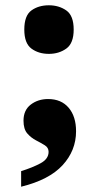

<svg xmlns="http://www.w3.org/2000/svg" viewBox="-20 -550 371 727"><path d="M165 -346Q126 -346 99 -366Q72 -386 72 -438Q72 -491 99 -510.5Q126 -530 165 -530Q203 -530 231 -510.5Q259 -491 259 -438Q259 -386 231 -366Q203 -346 165 -346ZM162 -175Q212 -175 240 -142Q268 -109 268 -53Q268 20 217 75.5Q166 131 60 157V98Q102 85 133 68.5Q164 52 164 25Q164 9 149.5 0Q135 -9 116.5 -18.5Q98 -28 83.5 -44.5Q69 -61 69 -93Q69 -133 96.5 -154Q124 -175 162 -175Z"/></svg>

Font: Noto Serif Sinhala Black
Style: Regular
Weight: 900
Designer: Jelle Bosma - Monotype Design Team
Foundry: Monotype Imaging Inc.
Version: Version 2.007; ttfautohint (v1.8.4.7-5d5b)